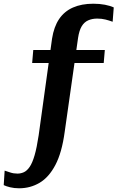

<svg xmlns="http://www.w3.org/2000/svg" viewBox="-63 -777 642 1033"><path d="M116 -508H501L495 -438H110ZM285 -67Q270 44 235 110.5Q200 177 150 206.5Q100 236 40 236Q13 236 -9 230.5Q-31 225 -43 219L-38 141Q-25 145 -7.5 151Q10 157 31 157Q49 157 65.5 149.5Q82 142 96.5 121Q111 100 123 59Q135 18 145 -49L217 -569Q227 -633 255 -674.5Q283 -716 329.5 -736.5Q376 -757 439 -757Q473 -757 501.5 -751.5Q530 -746 549 -737L543 -660Q524 -667 504 -672Q484 -677 460 -677Q433 -677 411.5 -667.5Q390 -658 376.5 -635.5Q363 -613 357 -573Z"/></svg>

Font: Roboto Serif 28pt SemiBold
Style: Regular
Weight: 600
Designer: Greg Gazdowicz
Foundry: Commercial Type
Version: Version 1.008